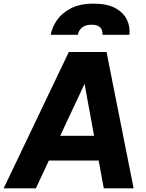

<svg xmlns="http://www.w3.org/2000/svg" viewBox="-47 -1029 799 1049"><path d="M-27 0 329 -745H535L683 0H520L492 -152H220L149 0ZM282 -287H467L415 -571ZM230 -839Q237 -879 263.5 -918Q290 -957 339.5 -983Q389 -1009 464 -1009Q539 -1009 583.5 -984.5Q628 -960 646.5 -921Q665 -882 660 -839H513Q516 -894 453 -894Q391 -894 378 -839Z"/></svg>

Font: Plus Jakarta Sans ExtraBold
Style: Italic
Weight: 800
Italic angle: -8°
Designer: Gumpita Rahayu
Foundry: Tokotype
Version: Version 2.071; ttfautohint (v1.8.4.7-5d5b);gftools[0.9.29]